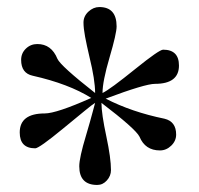

<svg xmlns="http://www.w3.org/2000/svg" viewBox="-20 -837 564 545"><path d="M488 -651Q488 -599 420 -599Q392 -599 280 -557Q354 -519 447 -500Q480 -492 480 -455Q480 -437 466 -423.5Q452 -410 434 -410Q392 -410 376 -449Q365 -471 268 -545Q268 -514 282 -449Q295 -388 295 -354Q295 -338 283.5 -325Q272 -312 256 -312Q205 -312 205 -365Q205 -389 224 -452Q237 -496 243 -519Q249 -542 250 -545Q243 -541 220.5 -522.5Q198 -504 159 -472Q91 -416 80 -416Q36 -416 36 -461Q36 -515 107 -515Q140 -515 239 -559Q175 -599 73 -622Q40 -629 40 -667Q40 -686 53.5 -699Q67 -712 86 -712Q126 -712 143 -670Q152 -650 250 -573Q250 -610 234 -675Q226 -709 221.5 -733Q217 -757 217 -773Q217 -791 231 -804Q245 -817 262 -817Q311 -817 311 -762Q311 -742 291 -674Q271 -606 271 -573Q292 -583 365 -642Q432 -696 443 -696Q488 -696 488 -651Z"/></svg>

Font: Ekushey Lal Sabuj
Style: Regular
Weight: 400
Designer: Al Mamun Sumon
Foundry: Al Mamun Sumon
Version: Version 1.0